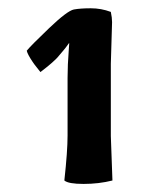

<svg xmlns="http://www.w3.org/2000/svg" viewBox="-20 -732 368 466"><path d="M252 -678.2 249 -577.1V-401.9L252.9 -293.9Q219.7 -285.6 182.9 -285.6Q146 -285.6 136.2 -293.9Q144 -365.2 144 -402.8V-543Q144 -574.2 147 -612.3L147.9 -625V-627.9Q138.2 -614.3 133.5 -609.1Q128.9 -604 124 -597.9Q119.1 -591.8 115.5 -588.4Q111.8 -585 106 -579.6Q98.1 -572.3 78.1 -557.1Q76.7 -559.1 69.6 -567.9Q62.5 -576.7 59.1 -582Q46.9 -600.1 44.9 -608.9Q54.7 -621.1 99.1 -663.6Q143.6 -706.1 159.4 -709Q175.3 -711.9 200.4 -711.9Q225.6 -711.9 249 -703.1Q252 -689 252 -678.2Z"/></svg>

Font: Marko One
Style: Regular
Weight: 400
Designer: Zhenya Spizhovyi
Foundry: Cyreal
Version: Version 1.003